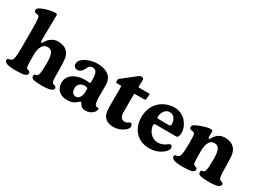

<svg xmlns="http://www.w3.org/2000/svg" viewBox="-36 -1330 2644 1967"><g transform="rotate(30 1286.5 -346.5)"><path d="M85.4 -227.1V-431.2Q85.4 -524.4 81.8 -558.1Q78.1 -591.8 65.9 -597.2Q58.1 -600.6 46.1 -602.1Q34.2 -603.5 29.3 -605.5Q14.2 -611.3 14.2 -628.4Q14.2 -641.1 21 -649.4Q27.8 -657.7 47.9 -667.5Q77.1 -682.1 125.2 -694.8Q173.3 -707.5 207.5 -707.5Q219.7 -707.5 224.9 -703.4Q230 -699.2 230 -687Q230 -681.2 227.8 -559.1Q225.6 -437 225.6 -392.1Q225.6 -370.1 236.3 -370.1Q238.8 -370.1 240.7 -371.1Q242.7 -372.1 245.4 -375.7Q248 -379.4 249.5 -381.8Q251 -384.3 254.9 -391.1Q275.4 -426.8 308.3 -446.8Q341.3 -466.8 377.4 -466.8Q461.9 -466.8 499.5 -416Q520 -387.7 526.1 -347.7Q532.2 -307.6 532.2 -213.4Q532.2 -108.9 537.6 -88.4Q541.5 -69.8 553.2 -64.5Q557.1 -62.5 561.3 -61.3Q565.4 -60.1 570.3 -59.1Q575.2 -58.1 577.6 -57.1Q590.3 -50.8 590.3 -35.6Q590.3 8.8 461.4 8.8Q387.7 8.8 359.4 0.7Q331.1 -7.3 331.1 -31.7Q331.1 -50.3 341.3 -54.2Q343.3 -54.7 351.1 -56.2Q358.9 -57.6 363.3 -60.5Q374 -64.9 378.9 -84.5Q388.7 -119.6 388.7 -216.8Q388.7 -293.9 372.8 -329.1Q356.9 -364.3 313.5 -364.3Q272.9 -364.3 251 -325.9Q229 -287.6 229 -221.2Q229 -105.5 233.4 -85Q235.8 -67.9 249.5 -63.5Q254.4 -61 261.5 -58.6Q268.6 -56.2 272 -54.7Q283.2 -47.9 283.2 -36.1Q283.2 -10.7 252.7 -1.2Q222.2 8.3 146 8.3Q13.2 8.3 13.2 -36.1Q13.2 -52.2 23.4 -56.2Q27.3 -58.1 37.4 -59.6Q47.4 -61 51.8 -63.5Q68.8 -69.8 74.7 -90.3Q85.4 -123.5 85.4 -227.1Z M646 -357.4Q646 -386.2 666 -406.7Q693.4 -437 744.4 -454.6Q795.4 -472.2 846.2 -472.2Q883.3 -472.2 914.6 -463.9Q945.8 -455.6 970.7 -438.2Q995.6 -420.9 1009.8 -391.8Q1023.9 -362.8 1023.9 -323.7V-187Q1023.9 -85.9 1055.7 -83Q1059.6 -82.5 1064.9 -83.3Q1070.3 -84 1071.8 -84Q1081.1 -83 1081.1 -71.8Q1081.1 -42.5 1048.8 -17.6Q1016.6 7.3 973.6 7.3Q946.8 7.3 931.4 -1.5Q916 -10.3 901.9 -34.2Q895 -47.9 888.2 -47.9Q880.4 -47.9 860.8 -28.8Q821.3 7.8 757.3 7.8Q693.4 7.8 655.8 -26.1Q618.2 -60.1 618.2 -119.1Q618.2 -186 674.3 -225.3Q730.5 -264.6 814.5 -264.6Q825.7 -264.6 845.2 -262.9Q864.7 -261.2 868.2 -261.2Q874.5 -261.2 876.2 -264.6Q877.9 -268.1 877.9 -280.8V-304.7Q877.9 -361.3 864.5 -387.5Q851.1 -413.6 816.9 -413.6Q790.5 -413.6 775.4 -392.6Q772.5 -388.2 762.5 -368.4Q752.4 -348.6 746.1 -340.8Q722.7 -312.5 691.4 -312.5Q671.9 -312.5 658.9 -324.5Q646 -336.4 646 -357.4ZM877.9 -168V-187Q877.9 -195.3 876.5 -199Q875 -202.6 868.7 -205.6Q858.9 -210.9 844.2 -210.9Q806.6 -210.9 784.2 -190.7Q761.7 -170.4 761.7 -137.2Q761.7 -106.4 775.4 -86.9Q789.1 -67.4 814.9 -67.4Q841.8 -67.4 859.9 -92.3Q877.9 -117.2 877.9 -168Z M1319.8 -176.3Q1319.8 -137.2 1334.7 -116Q1349.6 -94.7 1376.5 -94.7Q1400.4 -94.7 1420.4 -109.9Q1421.9 -110.8 1424.6 -112.8Q1427.2 -114.7 1429 -115.7Q1430.7 -116.7 1432.9 -117.4Q1435.1 -118.2 1437 -118.2Q1445.8 -118.2 1453.4 -107.7Q1460.9 -97.2 1460.9 -84.5Q1460.9 -52.7 1410.6 -21.7Q1360.4 9.3 1306.6 9.3Q1252.4 9.3 1220.2 -11.7Q1188 -32.7 1177.2 -69.3Q1167 -99.6 1167 -156.7V-383.8Q1167 -396.5 1156.7 -396.5H1117.7Q1100.1 -396.5 1100.1 -409.7Q1100.1 -423.8 1101.1 -434.6Q1102.1 -441.9 1108.4 -446.3L1265.1 -568.8Q1280.8 -582 1299.3 -582Q1326.2 -582 1326.2 -553.7Q1326.2 -543.9 1325 -513.7Q1323.7 -483.4 1323.7 -481.9Q1323.7 -474.1 1326.2 -472.7Q1328.6 -471.2 1337.9 -471.2H1439.9Q1451.7 -471.2 1456.1 -469Q1460.4 -466.8 1460.4 -460.9Q1460.4 -460.4 1459.7 -457Q1459 -453.6 1458.5 -451.7L1455.1 -413.6Q1453.6 -399.9 1449.5 -397Q1445.3 -394 1430.7 -394H1329.6Q1323.7 -394 1321.8 -391.8Q1319.8 -389.6 1319.8 -383.8Z M1751 -477.5Q1793.5 -477.5 1830.3 -460Q1867.2 -442.4 1890.9 -414.8Q1914.6 -387.2 1928 -354.2Q1941.4 -321.3 1941.4 -290Q1941.4 -264.6 1932.6 -241.7Q1929.2 -234.4 1921.9 -231.4Q1914.6 -228.5 1896.5 -228.5L1674.8 -229.5Q1660.2 -229.5 1654.1 -225.8Q1647.9 -222.2 1647.9 -213.4Q1647.9 -199.7 1652.3 -183.6Q1665 -138.7 1698.7 -109.4Q1732.4 -80.1 1779.8 -80.1Q1803.2 -80.1 1825.4 -87.9Q1847.7 -95.7 1860.6 -104.7Q1873.5 -113.8 1885 -121.6Q1896.5 -129.4 1901.9 -129.4Q1912.1 -129.4 1919.4 -120.4Q1926.8 -111.3 1926.8 -96.7Q1926.8 -82 1911.6 -63Q1896.5 -43.9 1871.8 -26.4Q1847.2 -8.8 1810.1 3.2Q1772.9 15.1 1733.9 15.1Q1629.4 15.1 1566.4 -50.3Q1503.4 -115.7 1503.4 -224.1Q1503.4 -281.7 1523.4 -329.8Q1543.5 -377.9 1577.4 -409.9Q1611.3 -441.9 1656.2 -459.7Q1701.2 -477.5 1751 -477.5ZM1786.1 -291.5Q1797.4 -291 1803.7 -298.1Q1810.1 -305.2 1810.1 -314.9Q1810.1 -354.5 1789.3 -383.3Q1768.6 -412.1 1732.9 -412.1Q1677.7 -412.1 1653.8 -346.7Q1647 -324.7 1647 -305.2Q1647 -296.9 1654.5 -294.7Q1662.1 -292.5 1679.7 -292.5Z M2062 -220.7V-256.8Q2062 -314.5 2058.6 -332.5Q2055.2 -350.6 2042.5 -355.5Q2034.7 -359.4 2022.9 -360.8Q2011.2 -362.3 2006.3 -364.3Q1990.7 -369.6 1990.7 -387.7Q1990.7 -399.9 1997.3 -407.7Q2003.9 -415.5 2023.9 -425.8Q2057.6 -442.4 2104.2 -457.3Q2150.9 -472.2 2183.1 -472.2Q2195.3 -472.2 2200.4 -467.8Q2205.6 -463.4 2205.6 -451.7Q2205.6 -442.9 2204.8 -427.5Q2204.1 -412.1 2204.1 -397.9Q2204.1 -376 2214.8 -376Q2218.3 -376 2220.9 -378.4Q2223.6 -380.9 2225.6 -383.5Q2227.5 -386.2 2231.4 -393.6Q2232.9 -395.5 2233.4 -397Q2274.4 -468.3 2351.6 -468.3Q2436 -468.3 2473.6 -417Q2494.1 -388.7 2500 -348.9Q2505.9 -309.1 2505.9 -214.4Q2505.9 -121.6 2514.2 -89.8Q2518.1 -70.8 2529.8 -65.4Q2534.7 -63 2543 -61Q2551.3 -59.1 2554.2 -58.1Q2566.9 -51.8 2566.9 -37.1Q2566.9 7.3 2437.5 7.3Q2363.3 7.3 2333.5 -1Q2303.7 -9.3 2303.7 -33.2Q2303.7 -51.8 2314 -55.7Q2314.9 -56.2 2323.5 -57.6Q2332 -59.1 2335.9 -61.5Q2346.7 -66.9 2351.6 -85.4Q2360.4 -117.2 2360.4 -217.8Q2360.4 -295.4 2344.5 -330.8Q2328.6 -366.2 2285.2 -366.2Q2245.1 -366.2 2225.1 -327.9Q2205.1 -289.6 2205.1 -222.2Q2205.1 -108.9 2209.5 -85.9Q2212.4 -68.8 2226.1 -64.5Q2229.5 -63 2236.8 -60.3Q2244.1 -57.6 2248.5 -55.7Q2259.3 -50.3 2259.3 -37.6Q2259.3 -12.2 2228.8 -2.4Q2198.2 7.3 2122.1 7.3Q1989.3 7.3 1989.3 -37.1Q1989.3 -52.7 1999.5 -57.1Q2003.4 -59.1 2013.9 -60.5Q2024.4 -62 2028.8 -64.5Q2045.4 -71.8 2051.3 -91.8Q2062 -127 2062 -220.7Z"/></g></svg>

Font: Cooper*
Style: Bold
Weight: 700
Designer: Owen Earl
Foundry: indestructible type*
Version: Version 0.001